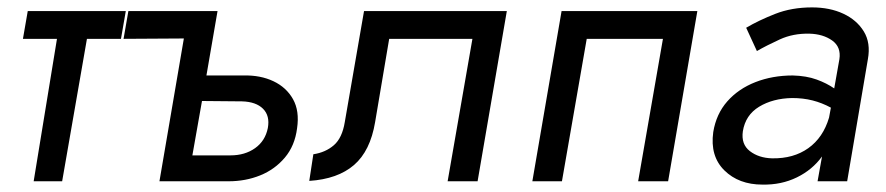

<svg xmlns="http://www.w3.org/2000/svg" viewBox="-20 -490 2395 519"><path d="M55 -460H320L307 -385H215L148 0H71L134 -385H42Z M477 -386 314 -385 327 -460H568L538 -286H639Q684 -287 719 -270.5Q754 -254 772 -222Q790 -190 783 -143Q777 -96 750 -64Q723 -32 683.5 -16Q644 0 598 0H411ZM634 -216 526 -217 500 -70H603Q642 -70 669.5 -89.5Q697 -109 704 -144Q710 -177 691 -196Q672 -215 634 -216Z M1350 -460 1271 0H1190L1257 -385H1032L994 -160Q981 -82 937 -44Q893 -6 816 -1L827 -73Q860 -78 882.5 -97.5Q905 -117 912 -160L964 -460Z M1865 -460 1786 0H1705L1772 -385H1566L1499 0H1419L1498 -460Z M2026 -352 1997 -415Q2031 -435 2075.5 -452.5Q2120 -470 2175 -470Q2223 -470 2259.5 -453Q2296 -436 2315 -405Q2334 -374 2326 -330L2270 0H2190L2202 -67Q2176 -31 2134 -10.5Q2092 10 2041 9Q1977 9 1938 -29.5Q1899 -68 1908 -133Q1916 -182 1946 -216Q1976 -250 2022 -268Q2068 -286 2123 -286Q2160 -285 2187.5 -275Q2215 -265 2235 -251L2249 -330Q2254 -363 2229.5 -380.5Q2205 -398 2168 -399Q2124 -400 2088 -383.5Q2052 -367 2026 -352ZM1988 -135Q1983 -100 2007 -81.5Q2031 -63 2067 -62Q2125 -61 2165 -89.5Q2205 -118 2221 -172L2226 -199Q2202 -212 2176.5 -218.5Q2151 -225 2121 -225Q2069 -224 2032 -201.5Q1995 -179 1988 -135Z"/></svg>

Font: Von Book
Style: Italic
Weight: 400
Version: Version 4.000; ttfautohint (v1.8.4.7-5d5b)